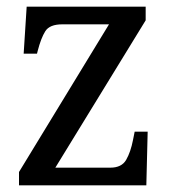

<svg xmlns="http://www.w3.org/2000/svg" viewBox="-20 -556 513 576"><path d="M37 0V-40L307 -483H167Q129 -483 116 -462.5Q103 -442 93 -403L91 -395H51L60 -536H417V-495L146 -53H311Q345 -53 358.5 -76.5Q372 -100 379 -136L384 -161H423L419 0Z"/></svg>

Font: Noto Serif Myanmar SemCond
Style: Regular
Weight: 400
Width: 4
Designer: Ben Mitchell and the Monotype Design Team
Foundry: Monotype Imaging Inc.
Version: Version 2.106; ttfautohint (v1.8.4.7-5d5b)